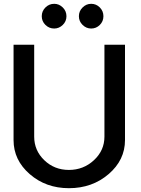

<svg xmlns="http://www.w3.org/2000/svg" viewBox="-20 -987 749 1017"><path d="M267.1 -835.9Q240.2 -835.9 220.7 -855Q201.2 -874 201.2 -901.1Q201.2 -928.2 220.7 -947.5Q240.2 -966.8 267.1 -966.8Q293 -966.8 312.5 -947.5Q332 -928.2 332 -901.1Q332 -874 312.5 -855Q293 -835.9 267.1 -835.9ZM462.9 -835.9Q437 -835.9 417.5 -855Q397.9 -874 397.9 -901.1Q397.9 -928.2 417.5 -947.5Q437 -966.8 462.9 -966.8Q489.7 -966.8 508.8 -947.5Q527.8 -928.2 527.8 -901.1Q527.8 -874 508.8 -855Q489.7 -835.9 462.9 -835.9ZM345.2 9.8Q223.1 9.8 137.5 -64.7Q51.8 -139.2 51.8 -245.1V-750H161.1V-263.2Q161.1 -189.9 214.6 -138.4Q268.1 -86.9 345 -86.9Q421.9 -86.9 477.5 -138.4Q533.2 -189.9 533.2 -263.2V-750H642.1V-245.1Q642.1 -139.2 555.2 -64.7Q468.3 9.8 345.2 9.8Z"/></svg>

Font: Oakes Grotesk
Style: Medium
Weight: 500
Designer: Samuel Oakes
Foundry: Samuel Oakes
Version: Version 1.0 | wf-rip DC20170320